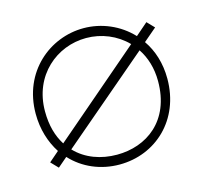

<svg xmlns="http://www.w3.org/2000/svg" viewBox="-79 -572 729 679"><g transform="rotate(-15 285.0 -232.5)"><path d="M280 -446C336 -446 390 -424 429 -384L106 -107C85 -140 73 -181 73 -233C73 -365 173 -446 280 -446ZM39 -233C39 -176 55 -126 81 -86L44 -54L69 -28L104 -58C148 -10 211 17 280 17C412 17 521 -82 521 -233C521 -290 505 -339 478 -378L526 -419L501 -445L456 -406C410 -455 346 -482 280 -482C157 -482 39 -387 39 -233ZM128 -79 452 -355C474 -322 487 -281 487 -233C487 -87 388 -19 280 -19C222 -19 167 -38 128 -79Z"/></g></svg>

Font: Kreadon Extra Light
Style: Regular
Weight: 200
Designer: kohakuno
Foundry: StudioGnu
Version: Version 1.000;Glyphs 3.1.2 (3151)